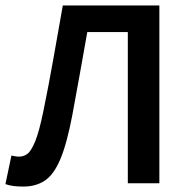

<svg xmlns="http://www.w3.org/2000/svg" viewBox="-25 -674 689 706"><path d="M61 12Q40 12 24.5 10Q9 8 -5 3L17 -102Q24 -101 30.5 -99.5Q37 -98 45 -98Q62 -98 76 -108.5Q90 -119 104.5 -154.5Q119 -190 134 -263Q154 -360 171 -456.5Q188 -553 206 -654H561V0H445V-556H296Q282 -477 268.5 -402Q255 -327 241 -251Q221 -146 197 -89Q173 -32 140 -10Q107 12 61 12Z"/></svg>

Font: Source Sans Pro SemiBold
Style: Regular
Weight: 600
Designer: Paul D. Hunt
Foundry: Adobe Systems Incorporated
Version: Version 2.045;hotconv 1.0.109;makeotfexe 2.5.65596